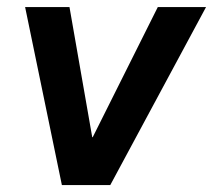

<svg xmlns="http://www.w3.org/2000/svg" viewBox="-20 -536 617 556"><path d="M576.7 -515.6 299.3 0H159.2L52.7 -515.6H181.2L247.1 -138.7H248.5L437 -515.6Z"/></svg>

Font: Inter Display Semi Bold
Style: Italic
Weight: 600
Italic angle: -9.39999°
Designer: Rasmus Andersson
Foundry: rsms
Version: Version 4.000;git-4fc901f